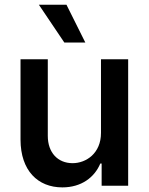

<svg xmlns="http://www.w3.org/2000/svg" viewBox="-20 -801 642 828"><path d="M415.5 -227.6C415.5 -139.9 351.6 -97.3 293 -97.3C229.4 -97.3 186.1 -142.8 186.1 -214.8V-545.5H68.5V-198.5C68.9 -65.3 143.1 7.1 248.9 7.1C331 7.1 387.8 -36.2 412.6 -95.9H418.3V0H532.7V-545.5H415.5ZM147.7 -780.5 257.5 -617.5H348L266.7 -780.5Z"/></svg>

Font: Magic Ui Pro Semi Bold
Style: Regular
Weight: 600
Designer: Stefan Endress, Andreas Faust
Version: Version 1.000;FEAKit 1.0